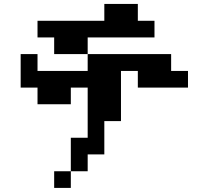

<svg xmlns="http://www.w3.org/2000/svg" viewBox="-20 -796 1040 957"><path d="M83 -359.4V-526.4H167V-442.4H417V-526.4H833V-442.4H917V-359.4H667V-442.4H583V-192.4H500V-26.4H417V57.6H333V140.6H250V57.6H333V-109.4H417V-359.4H333V-276.4H167V-359.4ZM417 -526.4H250V-609.4H167V-692.4H500V-776.4H667V-692.4H750V-609.4H417Z"/></svg>

Font: KH Dot Dougenzaka 12
Style: Regular
Weight: 400
Designer: Original version for X68000 by Keitarou Hiraki (http://hp.vector.co.jp/authors/VA000874/) / TrueType conversion by Homem
Version: Version 1.00.20150527